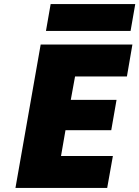

<svg xmlns="http://www.w3.org/2000/svg" viewBox="-20 -924 685 944"><path d="M645 -904 622 -772H206L229 -904ZM349 -548 328 -433H553L527 -284H302L280 -157H535L507 0H56L180 -705H631L604 -548Z"/></svg>

Font: Fz Poppins ExtBd
Style: Italic
Weight: 800
Italic angle: -10°
Designer: Ninad Kale (Devanagari), Jonny Pinhorn (Latin)
Foundry: Indian Type Foundry
Version: Vit hóa bi Vntype.Com & FontZin.Com